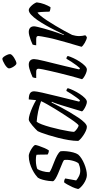

<svg xmlns="http://www.w3.org/2000/svg" viewBox="422 -1190 767 1652"><g transform="rotate(-90 806.0 -363.5)"><path d="M126 0Q109 0 89 -8Q69 -16 51.5 -28Q34 -40 21.5 -53Q9 -66 6 -75Q12 -101 23.5 -126Q35 -151 46.5 -170.5Q58 -190 64 -196Q71 -196 77 -195Q83 -194 88.5 -191.5Q94 -189 97 -186Q94 -169 89.5 -144Q85 -119 80 -92Q95 -79 117 -68Q139 -57 164 -57Q181 -57 198 -61.5Q215 -66 226 -71Q234 -79 240.5 -94.5Q247 -110 251.5 -129Q256 -148 257 -165.5Q258 -183 256 -194Q254 -200 235.5 -208Q217 -216 191 -226.5Q165 -237 139 -248Q113 -259 94.5 -270.5Q76 -282 73 -292Q73 -304 76 -328.5Q79 -353 86 -379.5Q93 -406 104 -422Q112 -430 129.5 -443Q147 -456 172.5 -469Q198 -482 228.5 -491Q259 -500 292 -500Q302 -500 317.5 -494Q333 -488 348.5 -478.5Q364 -469 374.5 -459.5Q385 -450 385 -444Q385 -436 377 -412.5Q369 -389 358.5 -364.5Q348 -340 338 -327Q331 -327 324 -328.5Q317 -330 311.5 -333Q306 -336 303 -338Q303 -351 302.5 -368.5Q302 -386 302 -403.5Q302 -421 301 -433Q291 -437 278 -438Q265 -439 253 -439Q228 -439 206.5 -434.5Q185 -430 178 -426Q168 -411 159.5 -381.5Q151 -352 151 -322Q161 -313 186 -302.5Q211 -292 241 -280.5Q271 -269 296 -255.5Q321 -242 331 -227Q334 -204 331 -174Q328 -144 321 -117.5Q314 -91 303 -75Q290 -60 269 -46.5Q248 -33 223 -22.5Q198 -12 172.5 -6Q147 0 126 0Z M541 0Q526 0 506 -9Q486 -18 467 -31Q448 -44 435 -56.5Q422 -69 420 -75Q420 -112 427.5 -157Q435 -202 446.5 -247Q458 -292 470 -330.5Q482 -369 491.5 -394Q501 -419 504 -423Q510 -430 523 -442.5Q536 -455 552 -468.5Q568 -482 582 -491Q596 -500 604 -500Q622 -500 649.5 -491.5Q677 -483 709.5 -468.5Q742 -454 771 -437L777 -500Q813 -500 830 -489Q847 -478 847 -454Q847 -438 835.5 -385Q824 -332 803.5 -250.5Q783 -169 758 -66L769 -59Q779 -69 793.5 -89Q808 -109 823.5 -132.5Q839 -156 850 -176Q859 -176 865.5 -172Q872 -168 874 -164Q868 -143 854.5 -115Q841 -87 824 -61Q807 -35 789 -17.5Q771 0 756 0Q744 0 725.5 -7.5Q707 -15 692 -25Q677 -35 674 -42L727 -218Q733 -238 739 -255Q745 -272 749.5 -284.5Q754 -297 757 -301L751 -304Q734 -270 712.5 -229Q691 -188 667 -147.5Q643 -107 620.5 -73.5Q598 -40 577.5 -20Q557 0 541 0ZM553 -71Q557 -71 572 -89Q587 -107 607.5 -137.5Q628 -168 651.5 -204Q675 -240 697 -276.5Q719 -313 736.5 -344Q754 -375 762 -394Q719 -410 672.5 -419.5Q626 -429 585 -432Q574 -419 562 -387Q550 -355 538.5 -313.5Q527 -272 518 -230Q509 -188 503.5 -155.5Q498 -123 498 -110Q507 -96 526 -83.5Q545 -71 553 -71Z M1034 0Q1021 0 1002.5 -7.5Q984 -15 969 -25Q954 -35 951 -42Q955 -54 963 -83Q971 -112 981.5 -151Q992 -190 1002 -231.5Q1012 -273 1021 -311.5Q1030 -350 1035.5 -378Q1041 -406 1041 -417Q1041 -428 1034 -432Q1027 -436 1015 -436H961Q961 -445 963.5 -454Q966 -463 968 -467Q984 -474 1004 -482Q1024 -490 1043 -495Q1062 -500 1076 -500Q1099 -500 1111.5 -488Q1124 -476 1124 -454Q1124 -445 1120 -422.5Q1116 -400 1107.5 -366Q1099 -332 1088 -287Q1077 -242 1063.5 -187Q1050 -132 1035 -66L1045 -59Q1055 -69 1070.5 -89.5Q1086 -110 1101.5 -134Q1117 -158 1127 -176Q1136 -176 1142.5 -172Q1149 -168 1151 -164Q1145 -143 1132 -115Q1119 -87 1101.5 -60.5Q1084 -34 1066.5 -17Q1049 0 1034 0ZM1087 -606Q1079 -606 1069 -617.5Q1059 -629 1051.5 -644Q1044 -659 1044 -670Q1044 -678 1054 -688Q1064 -698 1078 -706.5Q1092 -715 1105.5 -721Q1119 -727 1126 -727Q1135 -727 1144 -715Q1153 -703 1160 -687.5Q1167 -672 1167 -661Q1167 -653 1157.5 -643.5Q1148 -634 1134.5 -625.5Q1121 -617 1108 -611.5Q1095 -606 1087 -606Z M1312 0Q1304 0 1291 -5Q1278 -10 1265 -17.5Q1252 -25 1242 -33Q1232 -41 1230 -46Q1234 -61 1243.5 -93Q1253 -125 1266 -169.5Q1279 -214 1292 -264Q1301 -296 1307.5 -329Q1314 -362 1318.5 -386Q1323 -410 1323 -417Q1323 -428 1316 -432Q1309 -436 1296 -436H1243Q1243 -444 1245 -452.5Q1247 -461 1249 -467Q1266 -475 1286 -482.5Q1306 -490 1325 -495Q1344 -500 1357 -500Q1381 -500 1393.5 -488Q1406 -476 1406 -454Q1406 -445 1400.5 -422Q1395 -399 1386.5 -368Q1378 -337 1367.5 -304Q1357 -271 1347 -243Q1337 -215 1331 -199L1334 -196Q1351 -230 1371.5 -271.5Q1392 -313 1415 -353.5Q1438 -394 1461 -427Q1484 -460 1506 -480Q1528 -500 1546 -500Q1556 -500 1567 -491.5Q1578 -483 1588 -471.5Q1598 -460 1604.5 -448.5Q1611 -437 1612 -431Q1608 -396 1596.5 -366Q1585 -336 1571 -313Q1559 -313 1548.5 -315.5Q1538 -318 1532 -322Q1532 -331 1531.5 -350.5Q1531 -370 1529.5 -391.5Q1528 -413 1525 -425Q1516 -421 1497.5 -399Q1479 -377 1456.5 -343Q1434 -309 1411 -270Q1388 -231 1367 -193.5Q1346 -156 1332 -127Q1328 -113 1325 -97.5Q1322 -82 1322 -66Q1322 -53 1324 -40Q1326 -27 1329 -14Q1327 -11 1323.5 -7.5Q1320 -4 1312 0Z"/></g></svg>

Font: Texturina Medium 12pt Light
Style: Italic
Weight: 300
Italic angle: -11°
Version: Version 1.002